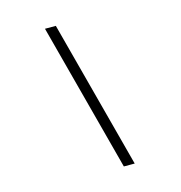

<svg xmlns="http://www.w3.org/2000/svg" viewBox="-132 -918 1114 1179"><g transform="rotate(-15 425.0 -329.0)"><path d="M260.5 -800H329.5L578.5 142H509.5Z"/></g></svg>

Font: League Mono Wide Light
Style: Regular
Weight: 300
Width: 8
Designer: Tyler Finck
Foundry: The League of Moveable Type / Tyler Finck
Version: Version 2.210